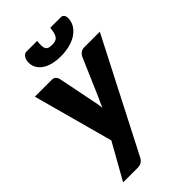

<svg xmlns="http://www.w3.org/2000/svg" viewBox="-266 -814 1066 1066"><g transform="rotate(-45 267.0 -281.5)"><path d="M534 -518.5 198 135Q182 164.5 150 164.5H34L152.5 -46.5L24 -518.5H155Q171.5 -518.5 179.8 -510.5Q188 -502.5 191 -491.5L236 -268Q239 -253.5 241.5 -239Q244 -224.5 245.5 -210Q252 -225 258.5 -239.8Q265 -254.5 272 -269L368 -491.5Q374 -503 385.5 -510.8Q397 -518.5 409 -518.5ZM295 -654Q311 -654 321.5 -657.5Q332 -661 338.5 -669.5Q345 -678 348.8 -692.2Q352.5 -706.5 355 -728.5H439.5Q447 -728.5 451.8 -724.8Q456.5 -721 459.5 -715.2Q462.5 -709.5 463.2 -702.2Q464 -695 463 -687.5Q460 -661 445.5 -640.2Q431 -619.5 407.5 -604.8Q384 -590 352.8 -582.2Q321.5 -574.5 285.5 -574.5Q249.5 -574.5 220 -582.2Q190.5 -590 170.5 -604.8Q150.5 -619.5 140.5 -640.2Q130.5 -661 133.5 -687.5Q134.5 -695 137.2 -702.2Q140 -709.5 144.2 -715.2Q148.5 -721 154.2 -724.8Q160 -728.5 167 -728.5H252Q249.5 -706.5 250 -692.2Q250.5 -678 255.2 -669.5Q260 -661 269.5 -657.5Q279 -654 295 -654Z"/></g></svg>

Font: Lato ExtraBold
Style: Italic
Weight: 800
Italic angle: -7°
Designer: Lukasz Dziedzic with Adam Twardoch and Botio Nikoltchev
Foundry: tyPoland Lukasz Dziedzic
Version: Version 2.015; 2015-08-06; http://www.latofonts.com/